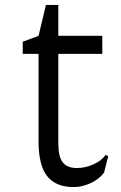

<svg xmlns="http://www.w3.org/2000/svg" viewBox="-20 -745 490 777"><path d="M72 -576 136 -600 166 -725H216V-600H394V-527H216V-164Q216 -111 234 -88Q252 -65 291 -65Q325 -65 358.5 -80Q392 -95 407 -118L418 -113L401 -46Q380 -19 346 -3.5Q312 12 278 12Q206 12 171 -32Q136 -76 136 -173V-527H72Z"/></svg>

Font: Farro Light
Style: Regular
Weight: 300
Designer: Aceler Chua
Foundry: Grayscale Limited
Version: Version 1.101